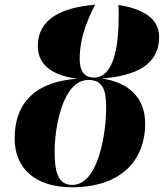

<svg xmlns="http://www.w3.org/2000/svg" viewBox="-20 -782 693 812"><path d="M284 10C502 10 594 -114 594 -258C594 -371 523 -433 412 -450C552 -461 653 -507 653 -625C653 -686 613 -741 480 -761C482 -750 482 -740 482 -716C482 -587 462 -454 377 -454C337 -454 317 -481 317 -533C317 -641 367 -729 382 -762C246 -751 140 -705 140 -587C140 -497 217 -461 307 -449C146 -438 42 -361 42 -196C42 -71 128 10 284 10ZM286 0C224 0 211 -57 211 -142C211 -239 244 -444 354 -444C419 -444 429 -394 429 -325C429 -223 397 0 286 0Z"/></svg>

Font: Noto Serif Display Condensed Black
Style: Italic
Weight: 900
Width: 3
Italic angle: -12°
Designer: Monotype Design Team
Foundry: Monotype Imaging Inc.
Version: Version 2.009